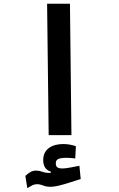

<svg xmlns="http://www.w3.org/2000/svg" viewBox="-20 -713 626 1013"><path d="M236.8 0 228.5 -693.4H349.1L356.9 0ZM124 279.3 113.8 214.8Q127.9 201.7 141.4 194.3Q154.8 187 169.9 187Q186.5 187 202.9 193.1Q219.2 199.2 238.8 199.2Q244.1 199.2 248.5 198.2V192.9Q208 179.7 208 132.3Q208 90.3 237.1 68.6Q266.1 46.9 314.5 46.9Q331.5 46.9 349.9 50.3Q368.2 53.7 380.4 58.6L377 123Q350.6 119.6 332 119.6Q301.3 119.6 287.8 125.7Q274.4 131.8 274.4 148.4Q274.4 164.1 282.7 169.9Q291 175.8 309.6 175.8Q324.7 175.8 350.6 170.9Q376.5 166 398.9 161.6L405.8 231.4Q379.9 239.7 350.3 249.3Q320.8 258.8 293.7 265.6Q266.6 272.5 248 272.5Q223.6 272.5 207.3 265.6Q190.9 258.8 175.3 258.8Q162.1 258.8 150.6 264.6Q139.2 270.5 124 279.3Z"/></svg>

Font: Cascadia Mono NF SemiBold
Style: Regular
Weight: 600
Monospace: yes
Designer: Aaron Bell
Foundry: Saja Typeworks
Version: Version 2404.023; ttfautohint (v1.8.4)